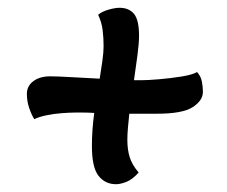

<svg xmlns="http://www.w3.org/2000/svg" viewBox="-20 -678 584 493"><path d="M278 -205Q250 -205 233 -226.5Q216 -248 216 -303Q216 -345 222 -388Q206 -389 193 -389Q180 -389 174 -389Q160 -389 139.5 -387.5Q119 -386 99.5 -382Q80 -378 68 -372Q61 -383 55 -400.5Q49 -418 49 -437Q49 -457 65.5 -469.5Q82 -482 109 -482Q126 -482 161.5 -480Q197 -478 236 -476Q240 -501 243 -522.5Q246 -544 246 -560Q246 -581 243.5 -601Q241 -621 232 -640Q241 -648 258 -653Q275 -658 287 -658Q311 -658 324 -642.5Q337 -627 337 -586Q337 -567 333 -536.5Q329 -506 324 -472H342Q359 -472 388.5 -474.5Q418 -477 446 -481.5Q474 -486 486 -493Q496 -482 498.5 -468Q501 -454 501 -442Q501 -420 475 -403Q449 -386 383 -386H312Q310 -367 308.5 -350Q307 -333 307 -319Q307 -294 313 -274.5Q319 -255 336 -235Q320 -217 304.5 -211Q289 -205 278 -205Z"/></svg>

Font: Paprika
Style: Regular
Weight: 400
Designer: Eduardo Rodriguez Tunni
Foundry: Eduardo Rodriguez Tunni
Version: Version 1.010; ttfautohint (v1.8.3)